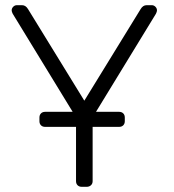

<svg xmlns="http://www.w3.org/2000/svg" viewBox="-20 -720 672 740"><path d="M585 -680Q585 -675 581 -667L350 -289H439Q449 -289 455 -283Q461 -277 461 -267V-253Q461 -243 455 -237Q449 -231 439 -231H337V-22Q337 -12 330.5 -6Q324 0 314 0H295Q285 0 279 -6Q273 -12 273 -22V-231H154Q144 -231 138 -237Q132 -243 132 -253V-267Q132 -277 138 -283Q144 -289 154 -289H260L29 -667Q25 -675 25 -680Q25 -688 31 -694Q37 -700 45 -700H65Q79 -700 88 -685L305 -332L522 -685Q531 -700 545 -700H565Q573 -700 579 -694Q585 -688 585 -680Z"/></svg>

Font: Rubik AZ
Style: Regular
Weight: 300
Designer: Hubert and Fischer
Foundry: Hubert & Fischer
Version: Version 2.000